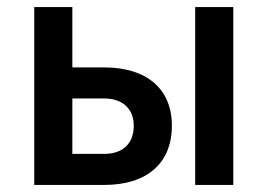

<svg xmlns="http://www.w3.org/2000/svg" viewBox="-20 -524 758 544"><path d="M533 0H641V-504H533ZM77 0H275C396 0 467 -61 467 -168C467 -272 396 -333 275 -333H185V-504H77ZM275 -88H185V-245H275C329 -245 359 -214 359 -168C359 -118 329 -88 275 -88Z"/></svg>

Font: Finlandica Medium
Style: Regular
Weight: 500
Designer: Niklas Ekholm, Juho Hiilivirta, Jaakko Suomalainen
Foundry: Helsinki Type Studio
Version: Version 2.000;Glyphs 3.2 (3202)